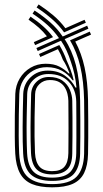

<svg xmlns="http://www.w3.org/2000/svg" viewBox="-20 -827 459 856"><path d="M212.5 8.2Q157.8 8.2 122.5 -6.5Q87.2 -21.2 69.2 -54.4Q51.2 -87.5 48 -142Q46.2 -174 45.9 -217.8Q45.5 -261.5 46.1 -310.8Q46.8 -360 48.2 -408.8Q49.8 -446.5 67.8 -476.9Q85.8 -507.2 116 -525Q146.2 -542.8 183.8 -542.8Q220.2 -542.8 244.4 -530.2Q268.5 -517.8 286 -499.8H290.5Q284.2 -515.8 276.8 -531.5Q269.2 -547.2 260.2 -560.8Q256.2 -572 250.8 -583.9Q245.2 -595.8 238.2 -607.8L159.8 -573L154 -586.2L244.5 -626.2Q254 -610.8 262.2 -593.6Q270.5 -576.5 276.8 -558.2Q285.2 -540.2 294.4 -516.2Q303.5 -492.2 308.5 -469.2H303.5Q285.2 -495.2 256.2 -511.4Q227.2 -527.5 189 -527.5Q154.8 -527.5 127.2 -511.8Q99.8 -496 83.5 -469Q67.2 -442 66 -408.2Q64.8 -362.8 63.9 -314.5Q63 -266.2 63.4 -221.8Q63.8 -177.2 65.5 -142.2Q69.8 -67.2 105.4 -36.8Q141 -6.2 212.5 -6.2Q289.8 -6.2 321.5 -39.2Q353.2 -72.2 355 -141.2Q355.5 -179.5 355.8 -216.4Q356 -253.2 355.8 -293.1Q355.5 -333 355 -380.2Q353.2 -465.5 338 -530.5Q322.8 -595.5 292.2 -647.2L380 -686L386 -672.8L315.5 -641.8Q343.5 -589.5 357.2 -526Q371 -462.5 372.5 -380.8Q373.2 -330 373.4 -289.2Q373.5 -248.5 373.4 -212.8Q373.2 -177 372.5 -140.8Q371.2 -88.8 355 -55.8Q338.8 -22.8 304 -7.2Q269.2 8.2 212.5 8.2ZM212.5 -20.5Q149 -20.5 117.9 -48.6Q86.8 -76.8 83.2 -143Q80.5 -191.5 80.9 -259.1Q81.2 -326.8 83.5 -408Q85.2 -452.5 116.4 -482.4Q147.5 -512.2 192.8 -512.2Q237.8 -512.2 269.4 -489.9Q301 -467.5 316.2 -436.8H321Q318 -467.5 311.8 -496Q305.5 -524.5 296.8 -549Q287.5 -578 276.8 -601.4Q266 -624.8 252 -645.5L148.2 -599.5L142.2 -612.8L243 -657Q221.5 -688.2 192.4 -714.8Q163.2 -741.2 125.2 -766.2L134.2 -780Q172.2 -755.2 203.9 -727.5Q235.5 -699.8 259.5 -664.2L368.5 -712.5L374.2 -699.2L268.2 -652.5Q301.2 -602.5 318.4 -536.5Q335.5 -470.5 337.2 -379.5Q338 -331.2 338.1 -292.1Q338.2 -253 338.1 -217Q338 -181 337.2 -141.8Q336 -81.2 308.6 -50.9Q281.2 -20.5 212.5 -20.5ZM212.5 -35Q270.8 -35 294.8 -62Q318.8 -89 320 -143.2Q320.5 -173.2 320.6 -212.4Q320.8 -251.5 320.5 -293.2Q320.2 -335 320 -372.8Q319.2 -427.5 286.8 -462.2Q254.2 -497 195.8 -497Q156.8 -497 129.6 -471.6Q102.5 -446.2 101.2 -407.8Q99.8 -353.8 99 -306Q98.2 -258.2 98.8 -217.5Q99.2 -176.8 100.8 -143.8Q104 -86 130.4 -60.5Q156.8 -35 212.5 -35ZM212.5 -49.5Q166 -49.5 143.5 -71.9Q121 -94.2 118.2 -144.8Q115.8 -194.5 116.1 -260.8Q116.5 -327 118.8 -407.5Q120 -440.2 142.5 -462Q165 -483.8 197.5 -483.8Q235.8 -483.8 258.5 -467.5Q281.2 -451.2 291.5 -426.9Q301.8 -402.5 302.2 -377.8Q303 -344.5 303.1 -302.4Q303.2 -260.2 303.1 -218.2Q303 -176.2 302.2 -143.2Q301.5 -91.8 278.8 -70.6Q256 -49.5 212.5 -49.5ZM212.5 -64Q250.5 -64 267.2 -83.6Q284 -103.2 284.8 -144Q285 -166.5 285.2 -195.1Q285.5 -223.8 285.5 -255.4Q285.5 -287 285.2 -318.4Q285 -349.8 284.8 -377.5Q284.5 -392 280.8 -408.2Q277 -424.5 268.1 -438.5Q259.2 -452.5 243.2 -461.4Q227.2 -470.2 202.2 -470.2Q175.2 -470.2 156.2 -452.5Q137.2 -434.8 136.5 -407.2Q135 -351.8 134.2 -305Q133.5 -258.2 134 -218.8Q134.5 -179.2 136 -145.5Q138.2 -104.2 156 -84.1Q173.8 -64 212.5 -64ZM136.5 -626 130.8 -639.2 189.2 -665.2Q173.5 -685.5 153.4 -703.5Q133.2 -721.5 107.2 -739.2L116.2 -752.8Q148.2 -731.5 173.1 -709.1Q198 -686.8 216.5 -661.5ZM265.8 -682.8Q242.2 -715.5 211.5 -742.2Q180.8 -769 143.2 -793.8L152.2 -807.2Q188.2 -783.5 218.4 -757.9Q248.5 -732.2 271.5 -701.2L356.8 -738.8L362.8 -725.8Z"/></svg>

Font: Big Shoulders Inline Text Thin Medium
Style: Regular
Weight: 500
Version: Version 2.002